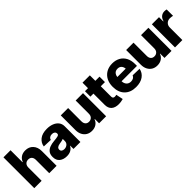

<svg xmlns="http://www.w3.org/2000/svg" viewBox="255 -1962 3206 3206"><g transform="rotate(-45 1858.0 -359.0)"><path d="M214.8 -311V0H41V-727.5H208.5V-445.3H214.8Q233.4 -495.6 275.6 -524.2Q317.9 -552.7 378.9 -552.7Q464.8 -552.7 516.6 -496.6Q568.4 -440.4 568.4 -347.7V0H394.5V-313.5Q394.5 -358.9 371.8 -384.5Q349.1 -410.2 306.6 -410.2Q265.6 -410.2 240.2 -384Q214.8 -357.9 214.8 -311Z M805.2 9.8Q726.6 9.8 676 -30.3Q625.5 -70.3 625.5 -151.4Q625.5 -211.9 653.1 -247.6Q680.7 -283.2 726.8 -300.5Q772.9 -317.9 828.1 -322.3Q897.9 -328.1 927.5 -336.9Q957 -345.7 957 -370.6V-373Q957 -399.9 938.2 -415Q919.4 -430.2 887.7 -430.2Q853.5 -430.2 832.3 -415Q811 -399.9 805.7 -374L646 -379.4Q656.2 -453.6 717.8 -503.2Q779.3 -552.7 889.6 -552.7Q958.5 -552.7 1013.2 -531.2Q1067.9 -509.8 1099.4 -469.2Q1130.9 -428.7 1130.9 -371.1V0H967.3V-76.7H963.4Q917.5 9.8 805.2 9.8ZM858.4 -104.5Q899.9 -104.5 929.2 -129.4Q958.5 -154.3 958.5 -194.3V-245.6Q943.8 -237.8 917.2 -232.4Q890.6 -227.1 867.2 -223.6Q790 -211.9 790 -159.7Q790 -132.8 809.1 -118.7Q828.1 -104.5 858.4 -104.5Z M1564.5 -235.4V-545.9H1738.3V0H1572.3V-101.6H1566.4Q1548.8 -51.3 1505.1 -22Q1461.4 7.3 1400.4 6.8Q1344.2 6.8 1302.2 -18.6Q1260.3 -43.9 1236.6 -90.1Q1212.9 -136.2 1212.9 -197.8V-545.9H1386.7V-231.4Q1386.7 -187.5 1409.9 -161.9Q1433.1 -136.2 1473.1 -136.7Q1511.7 -136.2 1538.1 -161.9Q1564.5 -187.5 1564.5 -235.4Z M2127.9 -545.9V-417.5H2029.3V-171.9Q2029.3 -127.9 2073.7 -127.9Q2082.5 -127.9 2093.8 -129.9Q2105 -131.8 2111.8 -133.8L2137.7 -7.8Q2082 7.8 2033.7 7.8Q1946.8 7.8 1901.4 -33.4Q1856 -74.7 1856 -152.3V-417.5H1784.2V-545.9H1856V-675.8H2029.3V-545.9Z M2439 10.3Q2310.1 10.3 2236.6 -64.7Q2163.1 -139.6 2163.1 -271Q2163.1 -355.5 2196 -418.7Q2229 -481.9 2289.8 -517.3Q2350.6 -552.7 2432.6 -552.7Q2510.3 -552.7 2569.8 -520.5Q2629.4 -488.3 2663.3 -426Q2697.3 -363.8 2697.3 -273.9V-231H2334Q2335.9 -177.2 2365.2 -146.2Q2394.5 -115.2 2441.9 -115.2Q2476.1 -115.2 2500.2 -129.4Q2524.4 -143.6 2534.7 -170.4L2693.8 -166Q2679.2 -85.4 2612.5 -37.6Q2545.9 10.3 2439 10.3ZM2434.6 -427.7Q2390.1 -427.7 2364.7 -401.6Q2339.4 -375.5 2334.5 -331.1H2532.2Q2527.3 -376.5 2502.7 -402.1Q2478 -427.7 2434.6 -427.7Z M3108.4 -235.4V-545.9H3282.2V0H3116.2V-101.6H3110.4Q3092.8 -51.3 3049.1 -22Q3005.4 7.3 2944.3 6.8Q2888.2 6.8 2846.2 -18.6Q2804.2 -43.9 2780.5 -90.1Q2756.8 -136.2 2756.8 -197.8V-545.9H2930.7V-231.4Q2930.7 -187.5 2953.9 -161.9Q2977.1 -136.2 3017.1 -136.7Q3055.7 -136.2 3082 -161.9Q3108.4 -187.5 3108.4 -235.4Z M3364.3 0V-545.9H3532.7V-445.8H3538.6Q3553.2 -500 3587.2 -526.4Q3621.1 -552.7 3665.5 -552.7Q3690.9 -552.7 3714.4 -546.4V-396Q3701.7 -399.9 3681.6 -402.3Q3661.6 -404.8 3646 -404.8Q3599.6 -404.8 3568.8 -374.8Q3538.1 -344.7 3538.1 -296.4V0Z"/></g></svg>

Font: Inter Tight ExtraBold
Style: Regular
Weight: 800
Designer: Rasmus Andersson
Foundry: rsms
Version: Version 3.004; ttfautohint (v1.8.4.7-5d5b)